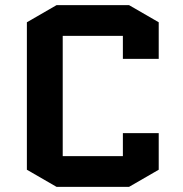

<svg xmlns="http://www.w3.org/2000/svg" viewBox="-20 -725 715 750"><path d="M460 -205H600V-62L484 5H201L85 -62V-638L201 -705H484L600 -638V-495H460V-585H225V-115H460Z"/></svg>

Font: Quantico
Style: Bold
Weight: 700
Designer: Matt Desmond
Foundry: MADtype
Version: Version 2.002